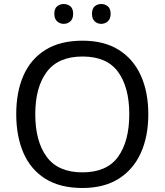

<svg xmlns="http://www.w3.org/2000/svg" viewBox="-20 -928 821 958"><path d="M720 -358Q720 -247 682.5 -164.5Q645 -82 572 -36Q499 10 391 10Q280 10 206.5 -36Q133 -82 97 -165Q61 -248 61 -359Q61 -469 97 -551Q133 -633 206.5 -679Q280 -725 392 -725Q499 -725 572 -679.5Q645 -634 682.5 -551.5Q720 -469 720 -358ZM156 -358Q156 -223 213 -145.5Q270 -68 391 -68Q513 -68 569 -145.5Q625 -223 625 -358Q625 -493 569 -569.5Q513 -646 392 -646Q271 -646 213.5 -569.5Q156 -493 156 -358ZM251 -859Q251 -885 265 -896.5Q279 -908 298 -908Q317 -908 331 -896.5Q345 -885 345 -859Q345 -834 331 -821.5Q317 -809 298 -809Q279 -809 265 -821.5Q251 -834 251 -859ZM439 -859Q439 -885 452.5 -896.5Q466 -908 485 -908Q504 -908 518 -896.5Q532 -885 532 -859Q532 -834 518 -821.5Q504 -809 485 -809Q466 -809 452.5 -821.5Q439 -834 439 -859Z"/></svg>

Font: Noto Sans Gunjala Gondi Semibold
Style: Regular
Weight: 600
Designer: Ek Type
Foundry: Ek Type
Version: Version 1.004; ttfautohint (v1.8.4.7-5d5b)